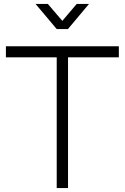

<svg xmlns="http://www.w3.org/2000/svg" viewBox="-20 -955 634 975"><path d="M369.5 -935 296.5 -849 223 -935H160.5L268 -807.5H325L432 -935ZM325.5 0V-664H583.5V-720H10V-664H268V0Z"/></svg>

Font: Hauora Light
Style: Regular
Weight: 300
Designer: Wayne Shih
Foundry: WCYS
Version: Version 1.001;hotconv 1.0.109;makeotfexe 2.5.65596